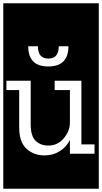

<svg xmlns="http://www.w3.org/2000/svg" viewBox="-32 -937 622 1170"><path d="M-12 213V-917H570V213ZM385 -655H326Q326 -580 263 -580Q199 -580 199 -655H140Q140 -532 262 -532Q385 -532 385 -655ZM394 0H544V-57H464V-445H301V-388H394V-184Q392 -136 355.5 -93Q319 -50 262 -50Q215 -50 185 -79Q155 -108 155 -180V-445H7V-388H85V-160Q85 -71 129.5 -30.5Q174 10 239 10Q292 10 332.5 -16Q373 -42 394 -84Z"/></svg>

Font: Zilla Slab Highlight Regular
Style: Regular
Weight: 400
Designer: Typotheque Type Foundry
Foundry: Typotheque type foundry
Version: Version 1.1; 2017; ttfautohint (v1.6)